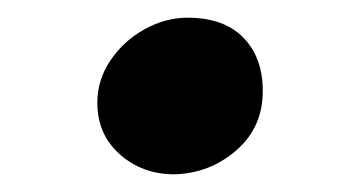

<svg xmlns="http://www.w3.org/2000/svg" viewBox="-20 -522 408 217"><path d="M277 -419Q277 -378 247 -352Q217 -326 177 -325Q141 -325 115.5 -347.5Q90 -370 90 -406Q90 -432 105 -454Q120 -476 143.5 -489Q167 -502 192 -502Q233 -502 255 -479.5Q277 -457 277 -419Z"/></svg>

Font: Martel ExtraBold
Style: Regular
Weight: 800
Designer: Dan Reynolds
Foundry: Dan Reynolds
Version: Version 1.001; ttfautohint (v1.1) -l 5 -r 5 -G 72 -x 0 -D la